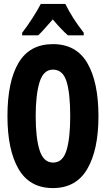

<svg xmlns="http://www.w3.org/2000/svg" viewBox="-20 -951 540 979"><path d="M250 8Q368 8 425 -89.5Q482 -187 482 -358Q482 -532 425.5 -629Q369 -726 250 -726Q131 -726 74.5 -630.5Q18 -535 18 -359Q18 -187 74.5 -89.5Q131 8 250 8ZM251 -122Q202 -122 182 -184.5Q162 -247 162 -358Q162 -470 182 -533Q202 -596 250 -596Q300 -596 319 -536.5Q338 -477 338 -358Q338 -246 319 -184Q300 -122 251 -122ZM93 -771H175Q189 -784 208 -805.5Q227 -827 249 -852Q295 -798 326 -771H407V-784Q349 -858 313 -931H188Q174 -903 145 -858Q116 -813 93 -784Z"/></svg>

Font: Noto Sans Mono Condensed Extra
Style: Regular
Weight: 800
Width: 3
Designer: Monotype Design Team
Foundry: Monotype Imaging Inc.
Version: Version 1.900